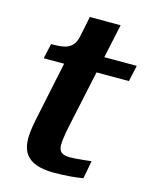

<svg xmlns="http://www.w3.org/2000/svg" viewBox="-107 -762 661 838"><g transform="rotate(15 223.5 -343.5)"><path d="M216 5Q169 5 136.5 -7Q104 -19 87.5 -44.5Q71 -70 71 -111Q71 -134 76 -164.5Q81 -195 88 -226L150 -522L216 -539H447L431 -466H46L61 -534H70Q99 -534 119.5 -538.5Q140 -543 154 -556.5Q168 -570 174 -595L194 -692H333L229 -206Q226 -190 223 -174Q220 -158 218.5 -145Q217 -132 217 -122Q217 -97 229.5 -87.5Q242 -78 266 -78Q282 -78 301 -79.5Q320 -81 337 -83Q354 -85 364 -86L349 -5Q326 -1 292.5 2Q259 5 216 5Z"/></g></svg>

Font: Roboto Serif SemiBold
Style: Italic
Weight: 600
Italic angle: -10°
Version: Version 1.007